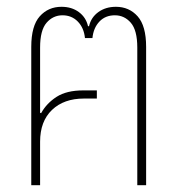

<svg xmlns="http://www.w3.org/2000/svg" viewBox="-20 -545 522 565"><path d="M72 0V-407Q72 -469 97 -497Q122 -525 161 -525Q191 -525 212 -509.5Q233 -494 239 -468H242Q248 -494 269.5 -509.5Q291 -525 321 -525Q360 -525 385 -497Q410 -469 410 -407V0H384V-405Q384 -456 365 -478Q346 -500 318 -500Q290 -500 272.5 -481.5Q255 -463 252 -433H230Q227 -463 209 -481.5Q191 -500 164 -500Q136 -500 117 -478Q98 -456 98 -405V-213L101 -212Q117 -241 146.5 -260Q176 -279 225 -279H265V-255H227Q168 -255 133 -221.5Q98 -188 98 -128V0Z"/></svg>

Font: Noto Sans Thai UI Cond Thin
Style: Regular
Weight: 100
Width: 3
Designer: Monotype Design Team
Foundry: Monotype Imaging Inc.
Version: Version 2.000